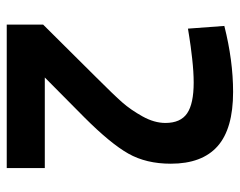

<svg xmlns="http://www.w3.org/2000/svg" viewBox="-91 -621 712 570"><g transform="rotate(90 265.0 -336.0)"><path d="M479 0H53V-108L208 -264Q262 -318 284 -343Q306 -368 325.5 -403Q345 -438 345 -471Q345 -516 316.5 -535.5Q288 -555 225 -555Q194 -555 154 -550.5Q114 -546 90 -542L65 -538L57 -646Q160 -672 253 -672Q362 -672 414 -626Q466 -580 466 -487Q466 -414 436 -361Q406 -308 329 -231L210 -113H479Z"/></g></svg>

Font: TitilliumText22L Rg
Style: Bold
Weight: 700
Designer: Campivisivi
Foundry: Campivisivi
Version: 1.000